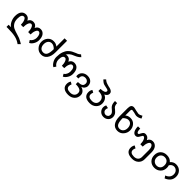

<svg xmlns="http://www.w3.org/2000/svg" viewBox="449 -2479 4501 4501"><g transform="rotate(45 2699.0 -228.5)"><path d="M593.8 -164.1H515.6Q515.6 -242.2 492.2 -296.9Q468.8 -351.6 433.6 -351.6Q394.5 -351.6 373 -298.8Q351.6 -246.1 351.6 -164.1H273.4Q273.4 -242.2 250 -296.9Q226.6 -351.6 191.4 -351.6Q113.3 -351.6 113.3 -210.9Q113.3 -125 146.5 -72.3Q179.7 -19.5 230.5 5.9Q281.2 31.2 378.9 58.6Q433.6 74.2 462.9 85.9Q492.2 97.7 533.2 121.1Q574.2 144.5 593.8 156.2L539.1 210.9Q460.9 152.3 365.2 130.9Q269.5 109.4 128.9 109.4H70.3V39.1H152.3Q97.7 7.8 64.5 -64.5Q31.2 -136.7 31.2 -210.9Q31.2 -316.4 74.2 -369.1Q117.2 -421.9 191.4 -421.9Q273.4 -421.9 312.5 -339.8Q347.7 -421.9 433.6 -421.9Q519.5 -421.9 554.7 -339.8Q589.8 -421.9 675.8 -421.9Q746.1 -421.9 789.1 -367.2Q832 -312.5 832 -210.9Q832 -144.5 796.9 -84Q761.7 -23.4 710.9 0L671.9 -58.6Q707 -78.1 730.5 -121.1Q753.9 -164.1 753.9 -210.9Q753.9 -273.4 732.4 -312.5Q710.9 -351.6 675.8 -351.6Q640.6 -351.6 617.2 -296.9Q593.8 -242.2 593.8 -164.1Z M1304.7 -281.2Q1304.7 -152.3 1250 -78.1Q1195.3 -3.9 1103.5 -3.9Q1011.7 -3.9 953.1 -70.3Q894.5 -136.7 894.5 -222.7Q894.5 -312.5 949.2 -375Q1003.9 -437.5 1093.8 -437.5Q1171.9 -437.5 1222.7 -390.6V-664.1H1304.7ZM1222.7 -304.7Q1160.2 -371.1 1093.8 -371.1Q1039.1 -371.1 1005.9 -330.1Q972.7 -289.1 972.7 -222.7Q972.7 -156.2 1005.9 -115.2Q1039.1 -74.2 1101.6 -74.2Q1164.1 -74.2 1193.4 -128.9Q1222.7 -183.6 1222.7 -304.7Z M1671.9 -339.8Q1710.9 -421.9 1793 -421.9Q1867.2 -421.9 1910.2 -369.1Q1953.1 -316.4 1953.1 -210.9Q1953.1 -144.5 1916 -84Q1878.9 -23.4 1828.1 0L1793 -58.6Q1828.1 -78.1 1849.6 -121.1Q1871.1 -164.1 1871.1 -210.9Q1871.1 -351.6 1793 -351.6Q1757.8 -351.6 1734.4 -296.9Q1710.9 -242.2 1710.9 -164.1H1632.8Q1632.8 -242.2 1609.4 -296.9Q1585.9 -351.6 1550.8 -351.6Q1472.7 -351.6 1472.7 -210.9Q1472.7 -164.1 1496.1 -121.1Q1519.5 -78.1 1554.7 -58.6L1515.6 0Q1468.8 -23.4 1431.6 -85.9Q1394.5 -148.4 1394.5 -218.8Q1394.5 -320.3 1419.9 -392.6Q1445.3 -464.8 1486.3 -505.9Q1527.3 -546.9 1566.4 -568.4Q1605.5 -589.8 1656.2 -609.4Q1703.1 -625 1726.6 -642.6Q1750 -660.2 1761.7 -671.9L1812.5 -628.9Q1761.7 -574.2 1683.6 -543Q1601.6 -511.7 1564.5 -478.5Q1527.3 -445.3 1511.7 -410.2Q1531.2 -421.9 1550.8 -421.9Q1636.7 -421.9 1671.9 -339.8Z M2304.7 -136.7Q2363.3 -121.1 2398.4 -82Q2433.6 -43 2433.6 11.7Q2433.6 101.6 2373 158.2Q2312.5 214.8 2214.8 214.8Q2117.2 214.8 2064.5 173.8Q2011.7 132.8 2011.7 54.7Q2011.7 -3.9 2043 -50.8L2101.6 -15.6Q2085.9 19.5 2085.9 54.7Q2085.9 144.5 2214.8 144.5Q2277.3 144.5 2316.4 111.3Q2355.5 78.1 2355.5 19.5Q2355.5 -39.1 2308.6 -64.5Q2261.7 -89.8 2168 -89.8V-160.2Q2246.1 -160.2 2285.2 -183.6Q2324.2 -207 2324.2 -265.6Q2324.2 -304.7 2294.9 -330.1Q2265.6 -355.5 2226.6 -355.5Q2117.2 -355.5 2117.2 -250Q2117.2 -246.1 2117.2 -226.6H2046.9Q2043 -250 2043 -257.8Q2043 -332 2095.7 -378.9Q2148.4 -425.8 2226.6 -425.8Q2308.6 -425.8 2355.5 -380.9Q2402.3 -335.9 2402.3 -261.7Q2402.3 -218.8 2375 -183.6Q2347.7 -148.4 2304.7 -136.7Z M2812.5 -390.6Q2867.2 -371.1 2898.4 -322.3Q2929.7 -273.4 2929.7 -207Q2929.7 -121.1 2869.1 -62.5Q2808.6 -3.9 2710.9 -3.9Q2613.3 -3.9 2560.5 -44.9Q2507.8 -85.9 2507.8 -168Q2507.8 -226.6 2539.1 -269.5L2597.7 -238.3Q2582 -199.2 2582 -168Q2582 -78.1 2710.9 -78.1Q2773.4 -78.1 2812.5 -111.3Q2851.6 -144.5 2851.6 -203.1Q2851.6 -273.4 2806.6 -312.5Q2761.7 -351.6 2656.2 -351.6V-421.9Q2722.7 -421.9 2763.7 -439.5Q2804.7 -457 2804.7 -492.2Q2804.7 -507.8 2789.1 -517.6Q2773.4 -527.3 2710.9 -539.1Q2675.8 -546.9 2652.3 -552.7Q2628.9 -558.6 2603.5 -576.2Q2578.1 -593.8 2564.5 -607.4Q2550.8 -621.1 2546.9 -628.9L2593.8 -671.9Q2617.2 -648.4 2646.5 -632.8Q2675.8 -617.2 2750 -597.7Q2796.9 -589.8 2824.2 -578.1Q2851.6 -566.4 2871.1 -546.9Q2890.6 -527.3 2890.6 -492.2Q2890.6 -429.7 2812.5 -390.6Z M3168 -460.9Q3168 -425.8 3175.8 -400.4Q3183.6 -375 3195.3 -359.4Q3207 -343.8 3234.4 -324.2Q3296.9 -273.4 3314.5 -236.3Q3332 -199.2 3332 -164.1Q3332 -93.8 3285.2 -48.8Q3238.3 -3.9 3168 -3.9Q3097.7 -3.9 3050.8 -50.8Q3003.9 -97.7 3003.9 -164.1Q3003.9 -203.1 3023.4 -242.2L3097.7 -226.6Q3082 -187.5 3082 -164.1Q3082 -125 3109.4 -99.6Q3136.7 -74.2 3169.9 -74.2Q3203.1 -74.2 3228.5 -97.7Q3253.9 -121.1 3253.9 -164.1Q3253.9 -187.5 3240.2 -210.9Q3226.6 -234.4 3183.6 -269.5Q3148.4 -296.9 3130.9 -322.3Q3113.3 -347.7 3105.5 -382.8Q3097.7 -418 3097.7 -460.9Z M3507.8 -390.6Q3558.6 -437.5 3636.7 -437.5Q3726.6 -437.5 3781.2 -375Q3835.9 -312.5 3835.9 -222.7Q3835.9 -136.7 3777.3 -70.3Q3718.8 -3.9 3628.9 -3.9Q3531.2 -3.9 3478.5 -78.1Q3425.8 -152.3 3425.8 -281.2V-550.8Q3425.8 -613.3 3447.3 -642.6Q3468.8 -671.9 3515.6 -671.9Q3535.2 -671.9 3609.4 -652.3Q3679.7 -636.7 3695.3 -636.7Q3738.3 -636.7 3796.9 -671.9L3828.1 -609.4Q3761.7 -566.4 3695.3 -566.4Q3675.8 -566.4 3609.4 -585.9Q3550.8 -597.7 3539.1 -597.7Q3507.8 -597.7 3507.8 -550.8ZM3507.8 -304.7Q3507.8 -183.6 3537.1 -128.9Q3566.4 -74.2 3628.9 -74.2Q3687.5 -74.2 3722.7 -115.2Q3757.8 -156.2 3757.8 -222.7Q3757.8 -289.1 3724.6 -330.1Q3691.4 -371.1 3636.7 -371.1Q3574.2 -371.1 3507.8 -304.7Z M4312.5 -164.1H4234.4Q4234.4 -242.2 4210.9 -296.9Q4187.5 -351.6 4152.3 -351.6Q4144.5 -351.6 4136.7 -345.7Q4128.9 -339.8 4113.3 -308.6Q4085.9 -253.9 4064.5 -238.3Q4043 -222.7 4015.6 -222.7Q3960.9 -222.7 3929.7 -275.4Q3898.4 -328.1 3898.4 -421.9H3972.7Q3972.7 -363.3 3984.4 -332Q3996.1 -300.8 4019.5 -300.8Q4027.3 -300.8 4037.1 -306.6Q4046.9 -312.5 4058.6 -343.8Q4085.9 -394.5 4105.5 -408.2Q4125 -421.9 4152.3 -421.9Q4238.3 -421.9 4273.4 -339.8Q4308.6 -421.9 4394.5 -421.9Q4464.8 -421.9 4509.8 -367.2Q4554.7 -312.5 4554.7 -210.9V11.7Q4554.7 101.6 4494.1 158.2Q4433.6 214.8 4335.9 214.8Q4234.4 214.8 4181.6 173.8Q4128.9 132.8 4128.9 54.7Q4128.9 -3.9 4160.2 -50.8L4222.7 -15.6Q4203.1 23.4 4203.1 54.7Q4203.1 148.4 4332 148.4Q4398.4 148.4 4435.5 113.3Q4472.7 78.1 4472.7 19.5V-210.9Q4472.7 -273.4 4451.2 -312.5Q4429.7 -351.6 4394.5 -351.6Q4359.4 -351.6 4335.9 -296.9Q4312.5 -242.2 4312.5 -164.1Z M5019.5 -355.5Q5043 -386.7 5080.1 -406.2Q5117.2 -425.8 5160.2 -425.8Q5253.9 -425.8 5310.5 -367.2Q5367.2 -308.6 5367.2 -218.8Q5367.2 -66.4 5203.1 0L5164.1 -58.6Q5289.1 -105.5 5289.1 -218.8Q5289.1 -281.2 5252 -318.4Q5214.8 -355.5 5160.2 -355.5Q5128.9 -355.5 5099.6 -335.9Q5070.3 -316.4 5054.7 -285.2Q5066.4 -253.9 5066.4 -214.8Q5066.4 -121.1 5005.9 -62.5Q4945.3 -3.9 4855.5 -3.9Q4761.7 -3.9 4703.1 -62.5Q4644.5 -121.1 4644.5 -214.8Q4644.5 -312.5 4703.1 -369.1Q4761.7 -425.8 4855.5 -425.8Q4964.8 -425.8 5019.5 -355.5ZM4855.5 -78.1Q4914.1 -78.1 4949.2 -113.3Q4984.4 -148.4 4984.4 -214.8Q4984.4 -281.2 4949.2 -318.4Q4914.1 -355.5 4851.6 -355.5Q4796.9 -355.5 4759.8 -318.4Q4722.7 -281.2 4722.7 -214.8Q4722.7 -152.3 4761.7 -115.2Q4800.8 -78.1 4855.5 -78.1Z"/></g></svg>

Font: 和音 by 宁静之雨，公众号njzyshare
Style: Regular
Weight: 400
Designer: Steve Matteson
Foundry: Ascender Corporation
Version: Version 6.00;June 8, 2018;FontCreator 11.0.0.2388 32-bit